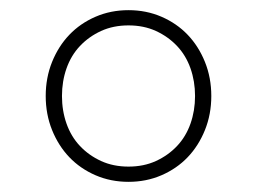

<svg xmlns="http://www.w3.org/2000/svg" viewBox="-20 -730 506 378"><path d="M233 -372Q198 -372 168 -385Q138 -398 116.5 -420.5Q95 -443 82.5 -474Q70 -505 70 -541Q70 -577 82.5 -608Q95 -639 116.5 -661.5Q138 -684 168 -697Q198 -710 233 -710Q268 -710 298 -697Q328 -684 349.5 -661.5Q371 -639 383.5 -608Q396 -577 396 -541Q396 -505 383.5 -474Q371 -443 349.5 -420.5Q328 -398 298 -385Q268 -372 233 -372ZM233 -402Q263 -402 287 -413Q311 -424 328.5 -442.5Q346 -461 355 -486.5Q364 -512 364 -541Q364 -570 355 -595.5Q346 -621 328.5 -639.5Q311 -658 287 -669Q263 -680 233 -680Q203 -680 179 -669Q155 -658 137.5 -639.5Q120 -621 111 -595.5Q102 -570 102 -541Q102 -512 111 -486.5Q120 -461 137.5 -442.5Q155 -424 179 -413Q203 -402 233 -402Z"/></svg>

Font: IBM Plex Sans Thai Looped ExtraLight
Style: Regular
Weight: 200
Designer: Mike Abbink, Paul van der Laan, Pieter van Rosmalen, Ben Mitchell, Mark Frömberg
Foundry: Bold Monday
Version: Version 1.0